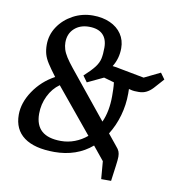

<svg xmlns="http://www.w3.org/2000/svg" viewBox="-83 -724 833 898"><g transform="rotate(10 333.5 -275.5)"><path d="M457 98 450 14 397 -51Q361 -20 316 -4.5Q271 11 219 11Q124 11 74.5 -25.5Q25 -62 25 -132Q25 -189 63 -245.5Q101 -302 162 -335Q137 -368 122.5 -390.5Q108 -413 102.5 -433Q97 -453 97 -477Q97 -524 123 -563Q149 -602 192.5 -625.5Q236 -649 287 -649Q333 -649 368.5 -633Q404 -617 423.5 -588Q443 -559 443 -521Q443 -472 418 -432Q426 -431 436.5 -429.5Q447 -428 454 -426L570 -404L646 -441L667 -412L625 -365Q611 -350 595 -342Q579 -334 559 -334Q548 -334 538.5 -334.5Q529 -335 514.5 -339Q500 -343 473 -350L510 -369Q511 -360 511.5 -349.5Q512 -339 512 -318Q512 -264 497.5 -213Q483 -162 456 -119L499 -66Q510 -54 514 -43.5Q518 -33 518 -19Q518 -13 517 -1.5Q516 10 514 24L504 98ZM240 -45Q274 -45 305.5 -57Q337 -69 363 -91L190 -301Q157 -278 137.5 -238Q118 -198 118 -153Q118 -99 148.5 -72Q179 -45 240 -45ZM416 -168Q428 -194 434 -225.5Q440 -257 440 -293Q440 -308 439.5 -325Q439 -342 437 -358L388 -372L312 -336L291 -365Q324 -395 340 -416Q356 -437 360.5 -458Q365 -479 365 -510Q365 -551 343 -572.5Q321 -594 278 -594Q235 -594 208 -569Q181 -544 181 -503Q181 -487 186 -470.5Q191 -454 203 -435Q215 -416 236 -390Z"/></g></svg>

Font: Faustina Medium
Style: Italic
Weight: 500
Italic angle: -8°
Designer: Alfonso Garcia
Foundry: http://www.omnibus-type.com
Version: Version 1.200